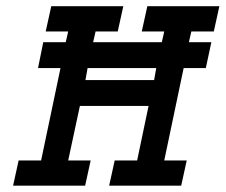

<svg xmlns="http://www.w3.org/2000/svg" viewBox="-20 -589 716 609"><path d="M275.4 -455.1H493.2L501 -489.3H429.7L447.3 -569.3H675.8L658.2 -489.3H586.9L579.1 -455.1H650.4L632.8 -373H562.5L501 -80.1H572.3L554.7 0H326.2L343.8 -80.1H415L451.2 -252.9H233.4L196.3 -80.1H267.6L250 0H21.5L39.1 -80.1H110.4L171.9 -373H100.6L117.2 -455.1H188.5L196.3 -489.3H125L142.6 -569.3H371.1L353.5 -489.3H283.2ZM475.6 -373H257.8L251 -335H468.8Z"/></svg>

Font: Thabit-Bold-Oblique
Style: Bold Oblique
Weight: 700
Designer: Regenerated by Nadim Shaikli
Foundry: MAK Alagha
Version: 0.01